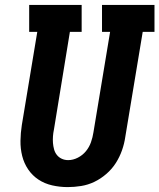

<svg xmlns="http://www.w3.org/2000/svg" viewBox="-20 -755 650 783"><path d="M256 8Q224 8 193 1Q162 -6 137 -22.5Q112 -39 95 -64Q78 -89 70.5 -119Q63 -149 63.5 -181Q64 -213 69 -245L132 -625H99V-735H313V-625H265L200 -227Q197 -213 196 -199Q195 -185 196 -172Q197 -159 200.5 -146Q204 -133 212 -123Q220 -113 232 -107.5Q244 -102 258 -102Q278 -102 297.5 -112Q317 -122 330.5 -138.5Q344 -155 351 -175Q358 -195 361 -215L429 -625H396V-735H610V-625H562L491 -197Q487 -169 477.5 -142Q468 -115 452.5 -90.5Q437 -66 414 -46Q391 -26 365 -13.5Q339 -1 311 3.5Q283 8 256 8Z"/></svg>

Font: Iosevka Etoile XBdObl
Style: Regular
Weight: 800
Italic angle: -9°
Designer: Belleve Invis
Foundry: Belleve Invis
Version: Version 15.5.2; ttfautohint (v1.8.4)